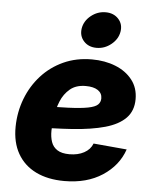

<svg xmlns="http://www.w3.org/2000/svg" viewBox="-55 -816 702 874"><g transform="rotate(5 296.5 -379.0)"><path d="M271.5 11.7Q195.8 11.7 141.1 -15.1Q86.4 -42 57.4 -93Q28.3 -144 29.3 -215.8Q30.3 -283.2 53.5 -343.8Q76.7 -404.3 118.9 -450.9Q161.1 -497.6 219.5 -524.2Q277.8 -550.8 349.1 -550.8Q408.7 -550.8 457 -531.5Q505.4 -512.2 533.9 -475.8Q562.5 -439.5 562.5 -387.7Q562.5 -334.5 530.3 -301.3Q498 -268.1 436.5 -250.7Q375 -233.4 287.1 -227.3Q199.2 -221.2 87.9 -221.2L104.5 -319.8Q199.7 -319.8 259 -322.3Q318.4 -324.7 350.6 -331.1Q382.8 -337.4 394.8 -348.9Q406.7 -360.4 406.7 -377.9Q406.7 -401.4 387 -414.6Q367.2 -427.7 331.5 -427.7Q287.1 -427.7 259.8 -404.8Q232.4 -381.8 218.3 -347.2Q204.1 -312.5 199 -275.9Q193.8 -239.3 193.4 -211.9Q192.9 -183.1 200.7 -160.4Q208.5 -137.7 228.5 -124.8Q248.5 -111.8 284.2 -111.8Q322.8 -111.8 350.8 -127Q378.9 -142.1 389.6 -169.9L542 -156.2Q516.1 -81.1 445.1 -34.7Q374 11.7 271.5 11.7ZM364.7 -605Q328.1 -605 306.4 -628.9Q284.7 -652.8 290 -687.5Q295.9 -722.2 325.7 -746.1Q355.5 -770 392.6 -770Q429.2 -770 451.2 -746.1Q473.1 -722.2 467.3 -687.5Q461.4 -653.3 431.6 -629.2Q401.9 -605 364.7 -605Z"/></g></svg>

Font: Inter 16pt ExtraBold
Style: Italic
Weight: 800
Italic angle: -9.3988°
Version: Version 4.001;git-66647c0bb